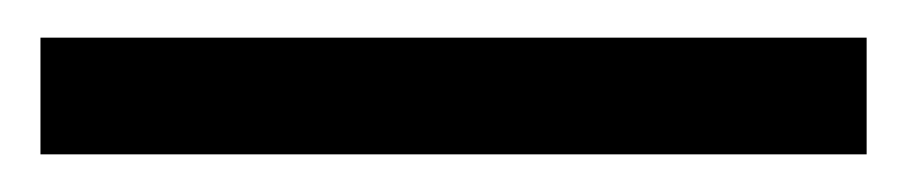

<svg xmlns="http://www.w3.org/2000/svg" viewBox="-20 -20 481 102"><path d="M440.4 0V62H1.5V0Z"/></svg>

Font: Vazirmatn FD Light
Style: Regular
Weight: 300
Designer: Saber Rastikerdar
Foundry: Saber Rastikerdar
Version: Version 33.003